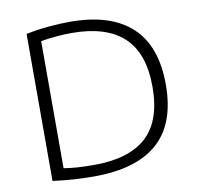

<svg xmlns="http://www.w3.org/2000/svg" viewBox="-83 -833 949 923"><g transform="rotate(-10 392.0 -371.0)"><path d="M303 5.5Q252.5 5.5 206.2 2.5Q160 -0.5 102 -8V-725.5Q153.5 -736.5 210.2 -741.8Q267 -747 317 -747Q514.5 -747 616.8 -653Q719 -559 719 -370Q719 -179.5 614.5 -87Q510 5.5 303 5.5ZM313 -49Q484 -49 569 -127Q654 -205 654 -370.5Q654 -535 569 -613.8Q484 -692.5 315.5 -692.5Q280 -692.5 242.5 -689.2Q205 -686 165 -679.5V-59Q195 -54 230 -51.5Q265 -49 313 -49Z"/></g></svg>

Font: Encode Sans Expanded Expanded Light
Style: Regular
Weight: 300
Width: 7
Designer: Multiple Designers
Foundry: Impallari Type
Version: Version 3.000; ttfautohint (v1.8.3) -l 8 -r 50 -G 200 -x 14 